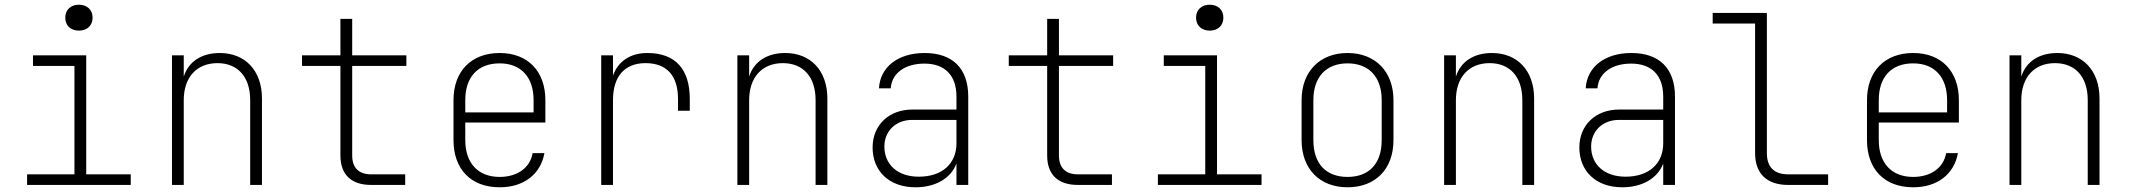

<svg xmlns="http://www.w3.org/2000/svg" viewBox="-20 -785 9040 815"><path d="M315 -655C350 -655 373 -677 373 -710C373 -743 350 -765 315 -765C280 -765 257 -743 257 -710C257 -677 280 -655 315 -655ZM95 0H535V-45H346V-550H120V-505H296V-45H95Z M710 0H760V-360C760 -457 815 -517 903 -517C989 -517 1042 -459 1042 -360V0H1092V-367C1092 -485 1021 -560 913 -560C835 -560 780 -523 760 -460V-550H710Z M1555 0H1700V-45H1555C1503 -45 1475 -73 1475 -125V-505H1705V-550H1475V-705H1425V-550H1262V-505H1425V-125C1425 -44 1471 0 1555 0Z M2101 10C2204 10 2275 -46 2291 -135H2241C2230 -72 2175 -34 2101 -34C2008 -34 1955 -94 1955 -190V-265H2295V-360C2295 -481 2222 -560 2101 -560C1979 -560 1905 -481 1905 -360V-190C1905 -68 1978 10 2101 10ZM1955 -308V-360C1955 -457 2007 -516 2101 -516C2193 -516 2245 -456 2245 -360V-308Z M2532 0H2582V-360C2582 -460 2631 -517 2720 -517C2811 -517 2858 -463 2858 -365V-315H2908V-365C2908 -489 2849 -560 2728 -560C2655 -560 2603 -524 2582 -464V-550H2532Z M3110 0H3160V-360C3160 -457 3215 -517 3303 -517C3389 -517 3442 -459 3442 -360V0H3492V-367C3492 -485 3421 -560 3313 -560C3235 -560 3180 -523 3160 -460V-550H3110Z M3866 10C3952 10 4017 -29 4040 -91V0H4090V-375C4090 -494 4024 -560 3905 -560C3791 -560 3716 -500 3711 -410H3761C3765 -473 3820 -515 3904 -515C3991 -515 4040 -465 4040 -375V-320H3853C3752 -320 3684 -253 3684 -159C3684 -60 3753 10 3866 10ZM3880 -35C3790 -35 3734 -87 3734 -163C3734 -228 3782 -276 3852 -276H4040V-177C4040 -89 3978 -35 3880 -35Z M4555 0H4700V-45H4555C4503 -45 4475 -73 4475 -125V-505H4705V-550H4475V-705H4425V-550H4262V-505H4425V-125C4425 -44 4471 0 4555 0Z M5115 -655C5150 -655 5173 -677 5173 -710C5173 -743 5150 -765 5115 -765C5080 -765 5057 -743 5057 -710C5057 -677 5080 -655 5115 -655ZM4895 0H5335V-45H5146V-550H4920V-505H5096V-45H4895Z M5700 10C5819 10 5895 -68 5895 -190V-360C5895 -481 5818 -560 5700 -560C5582 -560 5505 -481 5505 -360V-190C5505 -68 5582 10 5700 10ZM5700 -34C5608 -34 5555 -91 5555 -190V-360C5555 -458 5609 -516 5700 -516C5791 -516 5845 -458 5845 -360V-190C5845 -91 5792 -34 5700 -34Z M6110 0H6160V-360C6160 -457 6215 -517 6303 -517C6389 -517 6442 -459 6442 -360V0H6492V-367C6492 -485 6421 -560 6313 -560C6235 -560 6180 -523 6160 -460V-550H6110Z M6866 10C6952 10 7017 -29 7040 -91V0H7090V-375C7090 -494 7024 -560 6905 -560C6791 -560 6716 -500 6711 -410H6761C6765 -473 6820 -515 6904 -515C6991 -515 7040 -465 7040 -375V-320H6853C6752 -320 6684 -253 6684 -159C6684 -60 6753 10 6866 10ZM6880 -35C6790 -35 6734 -87 6734 -163C6734 -228 6782 -276 6852 -276H7040V-177C7040 -89 6978 -35 6880 -35Z M7570 0H7740V-45H7570C7511 -45 7480 -76 7480 -135V-730H7250V-685H7430V-135C7430 -48 7480 0 7570 0Z M8101 10C8204 10 8275 -46 8291 -135H8241C8230 -72 8175 -34 8101 -34C8008 -34 7955 -94 7955 -190V-265H8295V-360C8295 -481 8222 -560 8101 -560C7979 -560 7905 -481 7905 -360V-190C7905 -68 7978 10 8101 10ZM7955 -308V-360C7955 -457 8007 -516 8101 -516C8193 -516 8245 -456 8245 -360V-308Z M8510 0H8560V-360C8560 -457 8615 -517 8703 -517C8789 -517 8842 -459 8842 -360V0H8892V-367C8892 -485 8821 -560 8713 -560C8635 -560 8580 -523 8560 -460V-550H8510Z"/></svg>

Font: JetBrains Mono Thin
Style: Regular
Weight: 100
Monospace: yes
Designer: Philipp Nurullin, Konstantin Bulenkov
Foundry: JetBrains
Version: Version 2.305